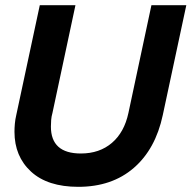

<svg xmlns="http://www.w3.org/2000/svg" viewBox="-20 -710 741 743"><path d="M283 13Q164 13 100 -46Q36 -105 36 -200Q36 -215 37.5 -231.5Q39 -248 43 -265L134 -690H272L183 -273Q179 -259 178 -245.5Q177 -232 177 -220Q177 -116 293 -116Q365 -116 413 -157Q461 -198 477 -273L566 -690H701L610 -265Q582 -133 497.5 -60Q413 13 283 13Z"/></svg>

Font: Radio Canada Big SemiBold
Style: Italic
Weight: 600
Italic angle: -12°
Designer: Étienne Aubert Bonn
Foundry: Coppers and Brasses
Version: Version 1.001